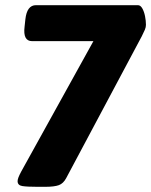

<svg xmlns="http://www.w3.org/2000/svg" viewBox="-20 -720 584 742"><path d="M127 2Q84 2 66 -1Q48 -4 48 -20Q48 -26 51.5 -35Q55 -44 62 -57L341 -561H104Q68 -561 75 -617L78 -645Q84 -700 119 -700H513Q523 -700 530 -687.5Q537 -675 540.5 -657.5Q544 -640 544 -624Q544 -615 540 -605.5Q536 -596 528 -580L236 -32Q225 -11 207.5 -4.5Q190 2 153 2Z"/></svg>

Font: Asap ExtraBold
Style: Italic
Weight: 800
Italic angle: -6°
Designer: Pablo Cosgaya
Foundry: Omnibus-Type
Version: Version 3.001; ttfautohint (v1.8.4.7-5d5b)